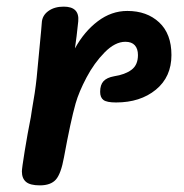

<svg xmlns="http://www.w3.org/2000/svg" viewBox="-20 -550 555 579"><path d="M497 -384Q497 -318 450 -279.5Q403 -241 330 -241Q302 -241 292 -248.5Q282 -256 282 -273Q282 -294 292 -305Q302 -316 324 -320Q357 -325 376.5 -339.5Q396 -354 396 -384Q396 -403 386.5 -413.5Q377 -424 358 -424Q327 -424 295.5 -392Q264 -360 241 -316.5Q218 -273 208 -238Q193 -185 173 -76Q164 -26 148.5 -8.5Q133 9 100 9Q71 9 58.5 -1.5Q46 -12 46 -33Q46 -42 54.5 -94.5Q63 -147 73 -197L76 -217Q86 -272 90.5 -315Q95 -358 104 -457L106 -481Q107 -503 125.5 -516.5Q144 -530 172 -530Q220 -530 216 -486Q211 -437 206 -404Q234 -455 275 -486Q316 -517 364 -517Q423 -517 460 -482.5Q497 -448 497 -384Z"/></svg>

Font: Mali SemiBold
Style: Italic
Weight: 600
Italic angle: -10°
Version: Version 1.000; ttfautohint (v1.6)